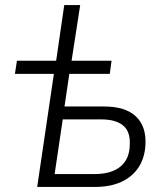

<svg xmlns="http://www.w3.org/2000/svg" viewBox="-20 -739 656 759"><path d="M127 0 193 -447H39L47 -499H202L234 -719H297L263 -499H421L414 -447H254L235 -318H392Q476 -318 517.5 -278.5Q559 -239 555 -166Q552 -114 527.5 -77Q503 -40 459.5 -20Q416 0 355 0ZM196 -51H355Q420 -51 456 -80.5Q492 -110 493 -166Q496 -219 466.5 -243Q437 -267 381 -267H228Z"/></svg>

Font: Nunitoga
Style: Light Italic
Weight: 300
Italic angle: -9°
Designer: Vernon Adams
Foundry: Vernon Adams
Version: Version 1.0